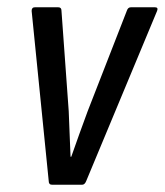

<svg xmlns="http://www.w3.org/2000/svg" viewBox="-20 -508 453 528"><path d="M123 0Q114 0 114 -10L67 -478Q67 -488 76 -488H140Q149 -488 149 -479L169 -202Q170 -170 171.5 -139Q173 -108 174 -77H176Q187 -108 198 -139Q209 -170 221 -202L329 -479Q332 -488 340 -488H406Q416 -488 412 -478L217 -10Q213 0 206 0Z"/></svg>

Font: Sofia Sans Condensed Medium
Style: Italic
Weight: 500
Italic angle: -9°
Designer: Botio Nikoltchev, Ani Petrova
Foundry: lettersoup
Version: Version 4.101; ttfautohint (v1.8.4.7-5d5b)